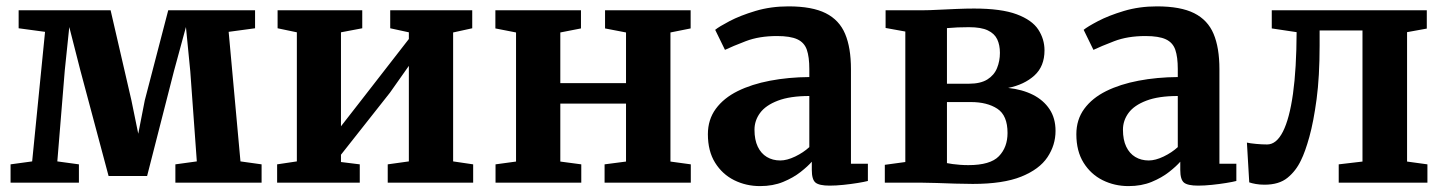

<svg xmlns="http://www.w3.org/2000/svg" viewBox="-20 -588 4652 618"><path d="M14 0V-59L83.5 -68.5L125 -485.5L40 -497V-555H336L403 -265L425 -157.5L446 -265L521.5 -555H801V-497L716 -485.5L754 -68.5L822 -59V0H544.5V-59L613.5 -68.5L592.5 -358L578.5 -501L540 -359.5L453.5 -21.5H329.5L238.5 -362L203 -501L188.5 -361.5L164.5 -68.5L234 -59V0Z M872 0V-59L935.5 -68.5V-484L873.5 -497V-555H1146V-497L1077.5 -484V-181.5L1137.5 -258.5L1296 -462.5V-484L1236 -497V-555H1500V-497L1438.5 -483.5V-68.5L1503 -59V0H1228V-59L1296 -68.5V-376L1235 -289.5L1077.5 -90V-66.5L1138 -59V0Z M1575 0V-59L1641 -68V-483.5L1574.5 -496.5V-555H1850V-496.5L1783.5 -483.5V-320.5H1995V-483.5L1927.5 -496.5V-555H2203V-496.5L2138 -483.5V-68L2203.5 -59V0H1926V-59L1995 -68V-254.5H1783.5V-68L1851 -59V0Z M2426.5 11Q2381.5 11 2343.2 -8Q2305 -27 2281.8 -64.2Q2258.5 -101.5 2258.5 -156Q2258.5 -203 2284 -237.8Q2309.5 -272.5 2354.5 -294.8Q2399.5 -317 2458.5 -328.2Q2517.5 -339.5 2585 -340V-366Q2585 -404.5 2577 -427.8Q2569 -451 2546.5 -461.5Q2524 -472 2481 -472Q2423.5 -472 2380.5 -455.5Q2337.5 -439 2313.5 -427.5L2282 -492Q2294 -502 2328.2 -520Q2362.5 -538 2411.8 -552.8Q2461 -567.5 2518 -567.5Q2594 -567.5 2637.8 -545.5Q2681.5 -523.5 2700.2 -479Q2719 -434.5 2719 -365.5V-61H2773.5V-5.5Q2762 -2.5 2740.5 1Q2719 4.5 2694.8 7Q2670.5 9.5 2650.5 9.5Q2617 9.5 2605 -0.2Q2593 -10 2593 -41V-67.5Q2580.5 -53 2557 -34.5Q2533.5 -16 2500.8 -2.5Q2468 11 2426.5 11ZM2491.5 -71.5Q2513 -71.5 2539.5 -84.2Q2566 -97 2585 -114.5V-279Q2523 -279 2483.8 -264Q2444.5 -249 2426.5 -224.5Q2408.5 -200 2408.5 -170.5Q2408.5 -138 2419 -116Q2429.5 -94 2448.2 -82.8Q2467 -71.5 2491.5 -71.5Z M3111 4Q3084.5 4 3054 3Q3023.5 2 2995.2 1Q2967 0 2947 0H2828V-57.5L2894 -66.5V-486.5L2830.5 -498V-555H2952.5Q2970.5 -555 2998.8 -556.5Q3027 -558 3058.5 -559.2Q3090 -560.5 3115 -560.5Q3203 -560.5 3252.5 -542Q3302 -523.5 3322 -492.8Q3342 -462 3342 -426Q3342 -374.5 3309.5 -345Q3277 -315.5 3225 -305Q3271 -300 3305 -282.8Q3339 -265.5 3358.2 -236.5Q3377.5 -207.5 3377.5 -166.5Q3377.5 -121 3351.5 -82Q3325.5 -43 3267.2 -19.5Q3209 4 3111 4ZM3097 -56.5Q3167.5 -56.5 3195.2 -85.2Q3223 -114 3223 -160Q3223 -216.5 3190.2 -238Q3157.5 -259.5 3105 -259.5H3028V-63Q3035 -61.5 3045.8 -60Q3056.5 -58.5 3070 -57.5Q3083.5 -56.5 3097 -56.5ZM3028 -318.5H3098.5Q3136 -318.5 3158 -332.2Q3180 -346 3189.2 -368.8Q3198.5 -391.5 3198.5 -418Q3198.5 -443 3189.8 -461.5Q3181 -480 3159.5 -490.2Q3138 -500.5 3099 -500.5Q3080.5 -500.5 3062.5 -499.8Q3044.5 -499 3028 -497.5Z M3612.5 11Q3567.5 11 3529.2 -8Q3491 -27 3467.8 -64.2Q3444.5 -101.5 3444.5 -156Q3444.5 -203 3470 -237.8Q3495.5 -272.5 3540.5 -294.8Q3585.5 -317 3644.5 -328.2Q3703.5 -339.5 3771 -340V-366Q3771 -404.5 3763 -427.8Q3755 -451 3732.5 -461.5Q3710 -472 3667 -472Q3609.5 -472 3566.5 -455.5Q3523.5 -439 3499.5 -427.5L3468 -492Q3480 -502 3514.2 -520Q3548.5 -538 3597.8 -552.8Q3647 -567.5 3704 -567.5Q3780 -567.5 3823.8 -545.5Q3867.5 -523.5 3886.2 -479Q3905 -434.5 3905 -365.5V-61H3959.5V-5.5Q3948 -2.5 3926.5 1Q3905 4.5 3880.8 7Q3856.5 9.5 3836.5 9.5Q3803 9.5 3791 -0.2Q3779 -10 3779 -41V-67.5Q3766.5 -53 3743 -34.5Q3719.5 -16 3686.8 -2.5Q3654 11 3612.5 11ZM3677.5 -71.5Q3699 -71.5 3725.5 -84.2Q3752 -97 3771 -114.5V-279Q3709 -279 3669.8 -264Q3630.5 -249 3612.5 -224.5Q3594.5 -200 3594.5 -170.5Q3594.5 -138 3605 -116Q3615.5 -94 3634.2 -82.8Q3653 -71.5 3677.5 -71.5Z M4050 6.5Q4034.5 6.5 4022 4.2Q4009.5 2 4001 -1L3993.5 -129Q4004 -126.5 4023 -124.8Q4042 -123 4058.5 -123Q4088.5 -123 4109.5 -164.5Q4130.5 -206 4141.8 -286.2Q4153 -366.5 4153.5 -484.5L4073.5 -496.5V-555H4572.5V-496L4509 -484.5V-68L4574.5 -59V0H4289V-59L4365.5 -68V-490H4227.5V-441.5Q4227.5 -341.5 4217.8 -268.8Q4208 -196 4194.5 -147.5Q4181 -99 4167.5 -72Q4151.5 -38 4124.2 -15.8Q4097 6.5 4050 6.5Z"/></svg>

Font: Merriweather 20pt
Style: Bold
Weight: 700
Version: Version 2.100